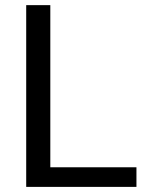

<svg xmlns="http://www.w3.org/2000/svg" viewBox="-20 -731 579 751"><path d="M513.7 -76.7V0H82.5V-710.9H176.8V-76.7Z"/></svg>

Font: Vazirmatn RD UI FD
Style: Regular
Weight: 400
Designer: Saber Rastikerdar
Foundry: Saber Rastikerdar
Version: Version 33.003